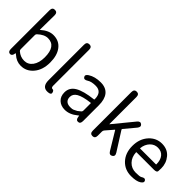

<svg xmlns="http://www.w3.org/2000/svg" viewBox="60 -1608 2434 2434"><g transform="rotate(45 1276.5 -391.5)"><path d="M331 13Q252 13 189 -45Q177 -56 175 -56Q173 -56 172 -49L171 -45Q164 5 128 3Q92 0 92 -51V-744Q92 -796 137 -796Q183 -796 183 -743L180 -485Q180 -480 184 -483Q268 -557 350 -557Q454 -557 511 -481Q567 -408 567 -281Q567 -146 496 -64Q429 13 331 13ZM428 -120Q472 -180 472 -279Q472 -480 329 -480Q263 -480 194 -415Q183 -405 183 -390V-135Q183 -120 194 -110Q248 -63 316.5 -63Q385 -63 428 -120Z M710 -108V-744Q710 -796 756 -796Q801 -796 801 -744V-102Q801 -63 825 -64Q849 -65 857 -31Q865 3 810 6Q710 13 710 -108Z M1120 13Q1050 13 1005.5 -28Q961 -69 961 -141Q961 -229 1040.5 -276.5Q1120 -324 1289 -343Q1295 -344 1295 -351Q1295 -481 1183 -481Q1106 -481 1066 -454Q1022 -425 1002 -455Q982 -485 1026 -513Q1095 -557 1198 -557Q1294 -557 1342 -496Q1386 -439 1386 -334V-51Q1386 0 1349 2Q1312 5 1305 -46L1304 -58Q1303 -65 1301.5 -65Q1300 -65 1287 -54Q1206 13 1120 13ZM1146 -60Q1184 -60 1198 -67Q1221 -78 1244 -90Q1253 -95 1284 -122Q1295 -132 1295 -147V-279Q1295 -284 1290 -283Q1162 -268 1104 -234Q1050 -202 1050 -147Q1050 -103 1078 -80Q1103 -60 1146 -60Z M1604 0Q1559 0 1559 -52V-744Q1559 -796 1604 -796Q1649 -796 1649 -744V-261Q1649 -256 1652 -260L1871 -527Q1904 -568 1934 -543Q1964 -518 1931 -478L1809 -332Q1803 -325 1808 -317L1967 -66Q1995 -22 1959 0Q1923 22 1896 -23L1754 -258Q1751 -262 1748 -258L1660 -156Q1649 -143 1649 -126V-52Q1649 0 1604 0Z M2310 13Q2198 13 2126 -62Q2050 -141 2050 -269.5Q2050 -398 2125 -480Q2196 -557 2296.5 -557Q2397 -557 2454 -488.5Q2511 -420 2511 -329Q2511 -302 2509 -276Q2507 -250 2456 -250H2146Q2141 -250 2141 -245Q2145 -163 2194.5 -111.5Q2244 -60 2321 -60Q2393 -60 2411 -72Q2454 -101 2473 -73Q2492 -44 2448 -16Q2403 13 2310 13ZM2141 -321Q2140 -316 2145 -316H2426Q2431 -316 2431 -321Q2431 -397 2395.5 -440.5Q2360 -484 2296 -484Q2236 -484 2193 -440Q2148 -393 2141 -321Z"/></g></svg>

Font: Resource Han Rounded CN
Style: Regular
Weight: 400
Designer: Cyano Hao (round all glyphs); Ryoko NISHIZUKA  (kana, bopomofo & ideographs); Paul D. Hunt (Latin, Greek & Cyrillic); Sa
Foundry: Cyano Hao
Version: 0.990